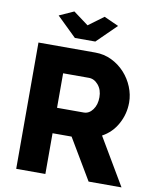

<svg xmlns="http://www.w3.org/2000/svg" viewBox="-97 -988 865 1063"><g transform="rotate(10 335.0 -457.0)"><path d="M262 -770H377L486 -877L404 -914L319 -851L234 -914L152 -877ZM232 -229H339L475 0H660L504 -264Q559 -294 589 -349Q620 -405 620 -470Q620 -514 602.5 -557Q585 -600 554 -634Q522 -669 479.5 -689.5Q437 -710 388 -710H68V0H232ZM377 -566Q407 -566 430 -539Q453 -512 453 -470Q453 -428 432.5 -400Q412 -372 382 -372H232V-566Z"/></g></svg>

Font: RT Raleway ExtraBold
Style: Regular
Weight: 400
Designer: Matt McInerney, Pablo Impallari, Rodrigo Fuenzalida — Edited by Milan Moffatt in April 2016
Foundry: Matt McInerney, Pablo Impallari, Rodrigo Fuenzalida — Edited by Milan Moffatt in April 2016
Version: Version 3.001